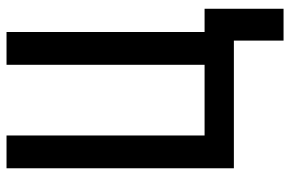

<svg xmlns="http://www.w3.org/2000/svg" viewBox="-174 -580 910 603"><g transform="rotate(-90 281.5 -279.0)"><path d="M54 0H455V156H555V-92H482V-714H379V-92H157V-714H54Z"/></g></svg>

Font: Noto Sans Mono SemiCondensed Medium
Style: Regular
Weight: 500
Width: 4
Designer: Monotype Design Team
Foundry: Monotype Imaging Inc.
Version: Version 2.014